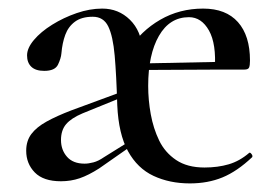

<svg xmlns="http://www.w3.org/2000/svg" viewBox="-20 -415 631 447"><path d="M422 12Q375 12 337.5 -5.5Q300 -23 278 -63Q256 -103 253 -170Q251 -240 247 -285.5Q243 -331 232 -353.5Q221 -376 196 -376Q170 -376 154.5 -364.5Q139 -353 132 -334Q125 -315 123 -291Q122 -279 115 -264.5Q108 -250 83 -250Q63 -250 53 -259.5Q43 -269 43 -286Q43 -303 59 -322Q75 -341 101.5 -357.5Q128 -374 158.5 -384.5Q189 -395 218 -395Q256 -395 282.5 -369Q309 -343 312 -299Q314 -287 316.5 -275Q319 -263 321.5 -249Q324 -235 325 -215Q325 -182 331 -149Q337 -116 350.5 -88Q364 -60 390 -42.5Q416 -25 456 -25Q487 -25 512.5 -32.5Q538 -40 560 -59Q562 -61 565.5 -56.5Q569 -52 567 -49Q532 -16 498 -2Q464 12 422 12ZM297 -252 296 -267 492 -271V-253ZM325 -215 280 -299Q308 -343 353 -369Q398 -395 453 -395Q506 -395 534 -363.5Q562 -332 562 -274Q562 -263 560 -258Q558 -253 549 -253H480Q484 -313 466.5 -344Q449 -375 420 -375Q375 -375 350 -331.5Q325 -288 325 -215ZM122 7Q81 7 61 -13.5Q41 -34 41 -64Q41 -87 53 -103Q65 -119 88.5 -132Q112 -145 146 -158L260 -200L263 -188L172 -151Q146 -140 134 -126Q122 -112 122 -89Q122 -66 136 -50Q150 -34 177 -34Q186 -34 197.5 -37Q209 -40 222 -49L283 -87L284 -74L211 -23Q186 -7 165.5 0Q145 7 122 7Z"/></svg>

Font: Cormorant Garamond Light Medium
Style: Regular
Weight: 500
Version: Version 4.001